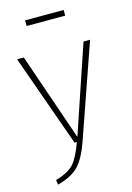

<svg xmlns="http://www.w3.org/2000/svg" viewBox="-135 -781 721 1047"><g transform="rotate(-15 225.5 -258.0)"><path d="M334 -682H116V-714H334ZM431 -520 249 2Q218 92 179 134Q140 176 58 198L54 171Q127 150 157.5 115.5Q188 81 217 0H204L19 -520H57L227 -26L394 -520Z"/></g></svg>

Font: Fira Sans UltraLight
Style: Regular
Weight: 200
Designer: Carrois Corporate & Edenspiekermann AG
Foundry: Carrois Corporate GbR & Edenspiekermann AG
Version: Version 4.106;PS 004.106;hotconv 1.0.70;makeotf.lib2.5.58329